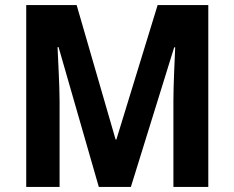

<svg xmlns="http://www.w3.org/2000/svg" viewBox="-20 -734 920 754"><path d="M368 0H494L664 -548H668C666 -500 661 -399 661 -340V0H798V-714H599L437 -186H434L281 -714H83V0H214V-336C214 -396 208 -499 206 -549H210Z"/></svg>

Font: Noto Sans Kannada SemiCondensed
Style: Bold
Weight: 700
Width: 4
Designer: Jelle Bosma - Monotype Design Team
Foundry: Monotype Imaging Inc.
Version: Version 2.005